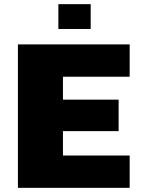

<svg xmlns="http://www.w3.org/2000/svg" viewBox="-20 -901 697 921"><path d="M66 0V-688H602V-533H282V-423H549V-272H282V-155H602V0ZM260 -762V-881H415V-762Z"/></svg>

Font: Saira SemiExpanded ExtraBold
Style: Regular
Weight: 800
Width: 6
Designer: Hector Gatti with collaboration of the Omnibus-Type team
Foundry: Omnibus-Type
Version: Version 1.101